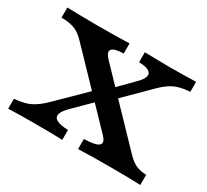

<svg xmlns="http://www.w3.org/2000/svg" viewBox="-118 -753 1008 935"><g transform="rotate(30 385.5 -285.5)"><path d="M407.9 0V-56.9Q473.2 -57.8 490.2 -73.9Q507.2 -90.1 477.3 -120.3L148.7 -462.2Q120.7 -491.8 92.1 -502.7Q63.4 -513.7 18 -514.1V-571Q55.2 -570.2 96.7 -569.2Q138.2 -568.2 187.7 -568.2Q248.1 -568.2 292.1 -569Q336.1 -569.8 367.8 -571V-514.1Q316.3 -513.2 303.3 -497.3Q290.4 -481.3 319.4 -450.7L648 -108.7Q676.4 -78.8 700.7 -68.6Q724.9 -58.5 757.7 -56.9V0Q729.5 -1.2 691.6 -2Q653.7 -2.8 609 -2.8Q542.3 -2.8 492.7 -2.2Q443 -1.6 407.9 0ZM14.8 0V-56Q47.7 -58.6 73.6 -65.6Q99.4 -72.6 123.9 -88.3Q148.4 -104.1 177.4 -132.5L342.2 -294.6L392.5 -265.5L272.9 -146.8Q244.6 -119 239.8 -99.1Q234.9 -79.1 254.8 -68.2Q274.7 -57.3 318.9 -56V0Q290.3 -1.6 250.3 -2Q210.3 -2.4 162.8 -2.4Q122.7 -2.4 88.8 -2Q54.9 -1.6 14.8 0ZM433.3 -291.6 378.6 -315.9 490.4 -429Q517.6 -455.3 522.2 -474.1Q526.9 -493 509.8 -503.5Q492.7 -514.1 453.7 -514.9V-571Q497.6 -570.2 531.6 -569.4Q565.7 -568.5 597.9 -568.5Q637.2 -568.5 670.4 -569.4Q703.6 -570.2 742.1 -571V-514.9Q707.5 -512.4 681.5 -505.2Q655.6 -498 632.3 -482.3Q608.9 -466.6 580.7 -438.1Z"/></g></svg>

Font: Playfair 5pt SemiExpanded Light
Style: Regular
Weight: 300
Width: 6
Designer: Claus Eggers Sørensen
Foundry: Claus Eggers Sørensen
Version: Version 2.203